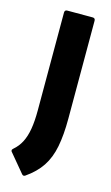

<svg xmlns="http://www.w3.org/2000/svg" viewBox="-128 -536 447 770"><g transform="rotate(15 95.0 -151.5)"><path d="M60 189Q52 194 46 186L-14 114Q-24 105 -14 97Q6 80 18 56.5Q30 33 35.5 0.5Q41 -32 41 -77V-483Q41 -494 52 -494H157Q168 -494 168 -483V-76Q168 -9 158.5 40Q149 89 125.5 124.5Q102 160 60 189Z"/></g></svg>

Font: Sofia Sans Condensed ExtraBold
Style: Regular
Weight: 800
Designer: Botio Nikoltchev, Ani Petrova
Foundry: lettersoup
Version: Version 4.101